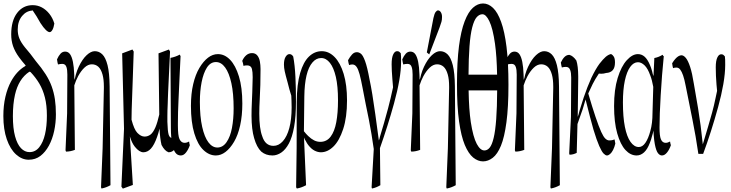

<svg xmlns="http://www.w3.org/2000/svg" viewBox="-24 -845 4270 1122"><path d="M40.5 -369.1Q73.2 -429.2 122.1 -458Q124.5 -462.9 127.4 -460.9Q102.1 -489.7 87.4 -510.3Q63.5 -543 52.2 -575.7Q41.5 -607.4 41.5 -644Q41.5 -724.1 76.2 -769.5Q110.8 -814.9 167 -814.9Q195.3 -814.9 220.2 -801.8Q245.1 -788.6 264.4 -764.4Q283.7 -740.2 293.5 -707.5Q290 -684.1 282.5 -670.7Q274.9 -657.2 266.1 -657.2Q257.3 -657.2 243.9 -669.9Q230.5 -682.6 212.4 -710.4Q189.9 -751.5 167.5 -783.2Q166 -788.1 164.6 -783.2Q129.9 -781.2 105.5 -752Q79.6 -721.2 79.6 -672.4Q79.6 -644 88.9 -621.1Q98.1 -597.7 121.6 -568.4Q153.3 -532.2 184.6 -488.8Q219.7 -447.3 242.7 -411.1Q265.6 -375 278.3 -339.4Q291 -303.7 296.9 -264.9Q302.7 -226.1 302.7 -176.5Q302.7 -127 292.5 -79.3Q282.2 -31.7 261.7 6.3Q241.2 43.9 212.2 66.2Q183.1 88.4 143.6 88.4Q104 88.4 69.8 57.6Q35.6 26.4 15.6 -31.2Q-4.4 -88.9 -4.4 -167Q-4.4 -228.5 7.6 -279.5Q19.5 -330.6 40.5 -369.1ZM153.8 -424.8Q152.3 -421.4 150.9 -427.7Q148.9 -421.9 147.5 -425.8Q84.5 -384.3 63.5 -291Q51.3 -237.3 51.3 -166.3Q51.3 -95.2 64 -48.6Q76.7 -2 98.6 21Q120.6 43.9 148.4 43.9Q182.6 43.9 205.3 15.4Q228 -13.2 239 -60.5Q250 -107.9 250 -168.9Q250 -230 238.5 -275.1Q227.1 -320.3 206.1 -356Q185.1 -391.6 153.8 -424.8Z M309.1 -498Q318.4 -519 329.6 -531.2Q340.8 -543.5 356.4 -543.5Q375 -543.5 385.7 -527.8Q406.7 -497.6 409.7 -409.7Q410.2 -389.2 410.6 -378.4Q415 -388.7 418.9 -408.2Q425.8 -433.1 436 -454.6Q457 -499 482.2 -522.5Q507.3 -545.9 529.8 -545.9Q555.2 -545.9 574.2 -527.1Q593.3 -508.3 604.5 -463.9Q615.7 -419.4 616.7 -340.8Q619.1 -46.9 621.6 237.3Q596.2 251.5 570.8 256.3Q568.4 257.8 566.4 249Q570.8 140.1 575.7 21.5Q579.6 -149.4 583 -330.1V-338.4Q583 -381.3 575.2 -409.2Q566.4 -440.9 550.5 -455.1Q534.7 -469.2 512.5 -469.2Q490.2 -469.2 469.7 -450Q449.2 -430.7 432.6 -399.9Q419.4 -375 410.2 -346.2Q412.1 -152.8 413.6 30.8Q388.2 40.5 363.3 41Q361.3 42 358.9 33.2Q363.3 -69.8 368.2 -182.6Q369.1 -291 369.6 -409.2Q369.6 -437.5 364.3 -453.1Q358.4 -471.7 339.8 -471.7Q327.6 -471.7 314.9 -468.3Q312 -478 309.1 -498Z M961.4 44.9H960.4L960 44.4Q938 36.6 919.9 2Q911.1 -34.7 908.2 -93.3Q901.9 -66.4 894 -44.9Q877.4 2.4 857.7 23.7Q837.9 44.9 814 44.9Q790 44.9 764.2 12.7Q746.1 -9.8 734.9 -47.9L752.4 235.8L693.8 257.3L691.9 254.4L686.5 247.1L685.5 245.6L700.7 -92.3L689.9 -533.2L750 -555.7L752 -552.2L756.3 -545.4L757.3 -543.9Q753.9 -454.1 752 -387.5Q750 -320.8 747.6 -263.7Q745.1 -206.5 744.6 -145.5Q759.8 -87.9 778.8 -68.4Q799.8 -46.9 820.8 -46.9Q839.8 -46.9 855.2 -58.3Q870.6 -69.8 884.3 -101.1Q896 -128.4 906.7 -175.8L902.3 -533.2L963.4 -555.7L965.3 -551.8L969.2 -544.9L969.7 -543.9L962.4 -389.6Q959.5 -331.5 958.5 -307.1Q957.5 -282.7 957 -267.6Q956.5 -252.4 956.1 -238Q955.6 -223.6 955.1 -212.2Q954.6 -200.7 954.6 -200.2Q954.1 -176.8 954.1 -166.5V-133.3Q955.6 -76.7 961.9 -57.1Q968.3 -37.6 985.8 -37.6Q997.1 -37.6 1008.3 -44.4L1014.2 -47.9L1015.6 -41L1020 -20L1020.5 -18.6Q1010.7 8.8 997.6 26.4Q982.9 44.9 961.4 44.9Z M1001.5 47.9Q975.1 13.7 974.6 -97.7Q973.6 -297.4 972.2 -506.8Q999.5 -511.7 1026.9 -525.9Q1029.3 -517.6 1031.2 -518.6Q1026.9 -429.7 1025.4 -397.9Q1023.9 -366.2 1019 -255.9Q1015.6 -187.5 1015.6 -126Q1015.6 -118.2 1015.6 -110.8Q1015.6 -52.2 1024.9 -32.2Q1035.2 -10.3 1054.7 -10.3Q1064 -10.3 1071.8 -13.7Q1076.2 -15.6 1081.1 -18.1Q1083 -2.4 1085.4 3.4Q1076.7 28.8 1063 46.1Q1049.3 63.5 1032.7 63.5Q1013.2 63.5 1001.5 47.9Z M1246.1 17.1Q1278.3 17.1 1300 -14.4Q1321.8 -45.9 1331.5 -97.4Q1341.3 -148.9 1341.3 -211.9Q1341.3 -298.8 1328.1 -358.9Q1314.9 -418.9 1291.7 -450.7Q1268.6 -482.4 1237.8 -482.4Q1205.6 -482.4 1184.6 -449.2Q1164.6 -417.5 1154.3 -365.2Q1144 -313 1144 -250Q1144 -163.1 1157.5 -103.5Q1170.9 -43.9 1193.8 -13.4Q1216.8 17.1 1246.1 17.1ZM1091.8 -226.1Q1091.8 -297.4 1105 -353.5Q1118.2 -409.7 1141.4 -448.5Q1164.6 -487.3 1191.9 -508.1Q1219.2 -528.8 1249.5 -528.8Q1288.6 -528.8 1320.6 -495.8Q1352.5 -462.9 1372.3 -398.2Q1392.1 -333.5 1392.1 -240.2Q1392.1 -168.9 1379.4 -112.1Q1366.7 -55.2 1343.8 -16.4Q1320.8 22.5 1293.7 43Q1266.6 63.5 1237.3 63.5Q1198.2 63.5 1164.8 31.7Q1131.3 0 1111.6 -65.2Q1091.8 -130.4 1091.8 -226.1Z M1391.6 -489.3Q1400.4 -509.8 1415 -522.2Q1429.7 -534.7 1449 -534.7Q1468.3 -534.7 1479.5 -521Q1490.7 -507.3 1494.6 -486.1Q1498.5 -464.8 1498.5 -441.4Q1498.5 -345.7 1493.7 -261.7Q1491.2 -219.7 1491.2 -181.2Q1491.2 -93.8 1508.3 -49.3Q1525.9 7.3 1574.2 7.3Q1604.5 7.3 1628.9 -19.8Q1653.3 -46.9 1666.7 -96.9Q1680.2 -147 1680.2 -217.8Q1680.2 -239.3 1679.4 -257.1Q1678.7 -274.9 1678.2 -286.1Q1667 -320.8 1656.2 -365.2Q1644.5 -406.7 1639.9 -428.2Q1635.3 -449.7 1635.3 -467.8Q1635.3 -497.1 1645 -512.9Q1654.8 -528.8 1667 -528.8Q1674.8 -528.8 1679.9 -525.1Q1685.1 -521.5 1689.5 -514.6Q1699.2 -463.4 1702.4 -395Q1705.6 -326.7 1705.6 -251Q1705.6 -164.1 1694.6 -103.3Q1683.6 -42.5 1664.1 -6.3Q1644.5 29.8 1619.6 46.6Q1594.7 63.5 1567.9 63.5Q1529.8 63.5 1502.9 41Q1476.1 15.6 1460.9 -38.6Q1446.3 -87.4 1445.8 -168Q1445.8 -206.5 1447.8 -247.1Q1447.8 -247.1 1450.2 -305.2Q1452.6 -363.3 1452.6 -394Q1452.6 -424.8 1448.2 -442.4Q1442.4 -462.9 1420.4 -462.9Q1407.2 -462.9 1398.9 -460Q1395.5 -480 1391.6 -489.3Z M1776.9 2Q1769 -8.3 1762.7 -21.5Q1757.8 -26.9 1752.4 -41.5Q1758.3 103 1764.6 237.3Q1738.8 251.5 1712.4 256.3Q1709.5 257.3 1706.5 249Q1708 139.6 1709.5 20Q1709.5 -109.9 1710 -250Q1710.9 -353 1730 -418.2Q1749 -483.4 1781.7 -514.6Q1814.5 -545.9 1856.2 -545.9Q1897.9 -545.9 1931.4 -511.7Q1964.8 -477.5 1984.4 -413.1Q2003.9 -348.6 2003.9 -258.3Q2003.9 -159.2 1981.4 -90.8Q1959 -22.5 1924.6 11.2Q1890.1 44.9 1851.1 44.9Q1833.5 44.9 1814.5 35.4Q1795.4 25.9 1776.9 2ZM1752 -78.1Q1765.1 -61.5 1776.9 -50.3Q1793.9 -33.7 1811.3 -24.9Q1828.6 -16.1 1847.7 -16.1Q1885.3 -16.1 1908.2 -46.6Q1931.2 -77.1 1941.2 -131.3Q1951.2 -185.5 1951.2 -258.3Q1951.2 -341.3 1938.7 -395.3Q1926.3 -449.2 1904.1 -477.5Q1881.8 -505.9 1852.8 -505.9Q1823.7 -505.9 1801.8 -480Q1756.3 -427.2 1754.4 -280.8Z M2009.8 -493.2Q2021 -513.2 2033.2 -526.6Q2045.4 -540 2061.5 -540Q2073.7 -540 2085.4 -530.8Q2097.2 -521.5 2109.6 -487.5Q2122.1 -453.6 2135.3 -381.8Q2143.6 -343.3 2151.9 -292.5Q2167.5 -196.3 2189.9 -24.4Q2193.4 -30.3 2196.3 -45.9Q2220.2 -123.5 2243.7 -211.4Q2258.8 -268.6 2272.9 -335Q2271 -362.3 2269 -381.8Q2264.6 -434.6 2264.6 -469.2Q2264.6 -509.3 2274.4 -528.3Q2283.2 -545.9 2296.4 -545.9Q2304.7 -545.9 2309.1 -542.5Q2313.5 -539.1 2317.9 -534.2Q2319.3 -525.4 2319.6 -514.9Q2319.8 -504.4 2319.8 -483.4Q2319.8 -390.6 2278.3 -239.7Q2242.7 -110.8 2196.3 20.5Q2197.8 133.8 2198.7 237.3Q2174.8 251.5 2151.4 256.3Q2149.4 257.8 2147.5 249.5Q2153.8 142.6 2160.2 25.9Q2147.9 -62.5 2131.8 -145Q2113.3 -233.4 2094.7 -332Q2085.4 -381.3 2077.4 -410.9Q2069.3 -440.4 2060.1 -453.6Q2050.3 -468.3 2034.7 -468.3Q2026.4 -468.3 2016.1 -464.8Q2012.7 -474.1 2009.8 -493.2Z M2326.7 -498Q2335.9 -519 2347.2 -531.2Q2358.4 -543.5 2374 -543.5Q2392.6 -543.5 2403.3 -527.8Q2424.3 -497.6 2427.2 -409.7Q2427.7 -389.2 2428.2 -378.4Q2432.6 -388.7 2436.5 -408.2Q2443.4 -433.1 2453.6 -454.6Q2474.6 -499 2499.8 -522.5Q2524.9 -545.9 2547.4 -545.9Q2572.8 -545.9 2591.8 -527.1Q2610.8 -508.3 2622.1 -463.9Q2633.3 -419.4 2634.3 -340.8Q2636.7 -46.9 2639.2 237.3Q2613.8 251.5 2588.4 256.3Q2585.9 257.8 2584 249Q2588.4 140.1 2593.3 21.5Q2597.2 -149.4 2600.6 -330.1V-338.4Q2600.6 -381.3 2592.8 -409.2Q2584 -440.9 2568.1 -455.1Q2552.2 -469.2 2530 -469.2Q2507.8 -469.2 2487.3 -450Q2466.8 -430.7 2450.2 -399.9Q2437 -375 2427.7 -346.2Q2429.7 -152.8 2431.2 30.8Q2405.8 40.5 2380.9 41Q2378.9 42 2376.5 33.2Q2380.9 -69.8 2385.7 -182.6Q2386.7 -291 2387.2 -409.2Q2387.2 -437.5 2381.8 -453.1Q2376 -471.7 2357.4 -471.7Q2345.2 -471.7 2332.5 -468.3Q2329.6 -478 2326.7 -498ZM2544.4 -683.6 2484.4 -526.9 2470.2 -538.6 2508.8 -739.3Q2514.6 -765.6 2521.7 -774.9Q2528.8 -784.2 2535.6 -784.2Q2545.4 -784.2 2552.2 -773.4Q2559.1 -762.7 2559.1 -745.8Q2559.1 -729 2555.7 -717.3Q2552.2 -705.6 2544.4 -683.6Z M2762.2 -3.9Q2782.7 34.2 2806.6 34.2Q2824.2 34.2 2837.6 17.8Q2851.1 1.5 2860.8 -39.1Q2880.4 -119.1 2881.3 -316.9H2714.4Q2716.3 -205.1 2727.1 -132.3Q2740.7 -43.9 2762.2 -3.9ZM2741.2 75.7Q2713.4 52.7 2692.1 2Q2670.9 -48.8 2658.7 -135Q2646.5 -221.2 2646.5 -353Q2646.5 -484.9 2658.2 -575.7Q2669.9 -665 2691.2 -720.2Q2712.4 -775.4 2740 -800Q2767.6 -824.7 2798.8 -824.7Q2830.1 -824.7 2857.2 -798.8Q2884.3 -772.9 2904.3 -717.3Q2924.8 -661.1 2936 -570.8Q2947.3 -480.5 2947.3 -349.4Q2947.3 -218.3 2935.5 -130.6Q2923.8 -43 2903.3 6.8Q2882.8 56.2 2855.5 77.1Q2828.1 98.1 2798.6 98.1Q2769 98.1 2741.2 75.7ZM2835.4 -721.7Q2815.9 -761.7 2795.4 -761.7Q2776.9 -761.7 2761.7 -744.6Q2746.6 -727.5 2735.6 -685.3Q2724.6 -643.1 2719.5 -573Q2714.4 -502.9 2713.9 -408.7H2880.9Q2878.9 -516.1 2868.7 -588.9Q2856 -679.2 2835.4 -721.7Z M2935.1 -498Q2944.3 -519 2955.6 -531.2Q2966.8 -543.5 2982.4 -543.5Q3001 -543.5 3011.7 -527.8Q3032.7 -497.6 3035.6 -409.7Q3036.1 -389.2 3036.6 -378.4Q3041 -388.7 3044.9 -408.2Q3051.8 -433.1 3062 -454.6Q3083 -499 3108.2 -522.5Q3133.3 -545.9 3155.8 -545.9Q3181.2 -545.9 3200.2 -527.1Q3219.2 -508.3 3230.5 -463.9Q3241.7 -419.4 3242.7 -340.8Q3245.1 -46.9 3247.6 237.3Q3222.2 251.5 3196.8 256.3Q3194.3 257.8 3192.4 249Q3196.8 140.1 3201.7 21.5Q3205.6 -149.4 3209 -330.1V-338.4Q3209 -381.3 3201.2 -409.2Q3192.4 -440.9 3176.5 -455.1Q3160.6 -469.2 3138.4 -469.2Q3116.2 -469.2 3095.7 -450Q3075.2 -430.7 3058.6 -399.9Q3045.4 -375 3036.1 -346.2Q3038.1 -152.8 3039.6 30.8Q3014.2 40.5 2989.3 41Q2987.3 42 2984.9 33.2Q2989.3 -69.8 2994.1 -182.6Q2995.1 -291 2995.6 -409.2Q2995.6 -437.5 2990.2 -453.1Q2984.4 -471.7 2965.8 -471.7Q2953.6 -471.7 2940.9 -468.3Q2938 -478 2935.1 -498Z M3253.4 -479.5Q3262.7 -500 3274.9 -512.2Q3287.1 -524.4 3303.2 -524.4Q3325.2 -518.6 3344.2 -491.2Q3354.5 -459.5 3355 -399.4Q3355 -387.7 3355 -385.3Q3354 -339.4 3353.8 -288.1Q3353.5 -236.8 3352.1 -162.1Q3356.9 -174.3 3362.3 -196.8Q3374 -236.3 3386.7 -274.4Q3408.2 -337.9 3431.6 -389.6Q3456.1 -440.9 3479 -472.2Q3500 -499 3515.4 -512.5Q3530.8 -525.9 3546.9 -529.3Q3556.2 -524.9 3563 -513.9Q3569.8 -502.9 3569.8 -480Q3569.8 -449.2 3556.4 -434.6Q3543 -419.9 3518.1 -418.5Q3503.9 -414.1 3489.7 -414.1Q3482.9 -414.1 3475.6 -415Q3453.6 -382.3 3439.5 -354Q3425.8 -325.7 3413.6 -298.8Q3460.9 -137.2 3489.3 -74.2Q3502.4 -45.4 3513.7 -34.9Q3524.9 -24.4 3536.1 -24.4Q3547.4 -24.4 3555.4 -26.4Q3563.5 -28.3 3567.4 -30.3Q3569.8 -13.2 3571.8 -5.9Q3566.9 15.1 3558.8 31Q3550.8 46.9 3541 55.2Q3531.2 63.5 3522.9 63.5Q3514.6 63.5 3503.7 52.7Q3492.7 42 3477.8 8.3Q3462.9 -25.4 3443.8 -88.4Q3425.8 -151.4 3397.9 -263.7Q3387.2 -225.6 3380.9 -206.5Q3361.3 -151.9 3350.6 -120.1Q3346.7 -0.5 3346.2 48.3Q3326.2 58.6 3305.7 59.1Q3303.7 60.1 3302.2 51.3Q3307.1 -50.8 3312.5 -162.6Q3313.5 -272.5 3314 -391.6Q3314 -419.9 3308.1 -435.5Q3301.8 -454.1 3283.2 -454.1Q3271 -454.1 3259.3 -450.7Q3256.3 -460.4 3253.4 -479.5Z M3896.5 3.4Q3887.7 29.3 3873.8 46.4Q3859.9 63.5 3844.2 63.5Q3831.5 63.5 3820.8 49.8Q3810.1 36.1 3802.7 -2Q3798.8 -22.5 3796.4 -52.2Q3795.4 -62.5 3794.4 -82.5Q3791 -62.5 3787.1 -52.7Q3781.2 -28.3 3773.4 -9.8Q3759.3 27.8 3739.5 45.7Q3719.7 63.5 3696.3 63.5Q3660.6 63.5 3631.1 31.7Q3601.6 0 3583 -65.2Q3564.5 -130.4 3564.5 -225.6Q3564.5 -320.8 3585.4 -389.2Q3606.4 -457.5 3638.9 -493.2Q3671.4 -528.8 3703.6 -528.8Q3725.6 -528.8 3742.7 -513.9Q3759.8 -499 3773.9 -465.8Q3780.8 -450.2 3786.6 -429.2Q3790.5 -409.7 3794.9 -400.4Q3797.4 -448.2 3799.8 -505.9Q3824.2 -510.3 3848.1 -524.9Q3851.6 -516.1 3855 -517.1Q3843.8 -407.2 3836.9 -288.1Q3830.1 -172.4 3830.1 -100.1Q3830.1 -50.8 3837.9 -31.7Q3846.7 -10.3 3865.7 -10.3Q3878.4 -10.3 3891.6 -18.1Q3894 -2.4 3896.5 3.4ZM3776.4 -79.6Q3789.1 -124 3789.1 -185.1Q3791 -256.3 3793.5 -337.4Q3786.6 -377 3775.9 -404.3Q3761.7 -444.8 3742.7 -463.1Q3723.6 -481.4 3704.1 -481.4Q3678.7 -481.4 3658.7 -453.9Q3638.7 -426.3 3627.4 -373.8Q3616.2 -321.3 3616.2 -246.6Q3616.2 -161.1 3627.7 -103.5Q3639.2 -45.9 3660.6 -15.9Q3682.1 14.2 3709 14.2Q3730.5 14.2 3747.6 -10.5Q3764.6 -35.2 3776.4 -79.6Z M3903.8 -475.1Q3922.4 -505.4 3939.9 -516.1Q3949.7 -522 3958 -522Q3971.2 -522 3984.1 -506.1Q3997.1 -490.2 4009 -453.9Q4021 -417.5 4030.8 -355Q4060.1 -191.9 4070.3 -110.8Q4076.7 -63 4083 -1.5Q4117.2 -114.3 4137.2 -186.5Q4148.4 -227.1 4157.2 -270.5Q4157.2 -270.5 4166.5 -314Q4165 -327.6 4163.1 -350.6Q4158.7 -403.3 4158.7 -451.2Q4158.7 -491.2 4168.5 -510.3Q4177.2 -527.8 4190.4 -527.8Q4198.7 -527.8 4203.1 -524.4Q4207.5 -521 4211.9 -515.6Q4213.4 -506.8 4213.6 -496.3Q4213.9 -485.8 4213.9 -465.3Q4213.9 -416.5 4202.9 -353Q4191.9 -289.6 4172.4 -219.2Q4132.3 -73.2 4085 54.2H4057.1Q4042 -50.3 4022.5 -146Q4002.9 -241.7 3982.9 -343.8Q3975.6 -381.8 3967.8 -404.3Q3960 -426.8 3950.9 -438.5Q3941.9 -450.2 3928.7 -450.2Q3918 -450.2 3909.2 -446.8Q3906.2 -456.1 3903.8 -475.1Z"/></svg>

Font: Scarab Serif
Style: Condensed-Light
Weight: 300
Designer: John Roberts
Foundry: Scarab
Version: 1.0